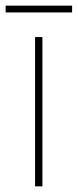

<svg xmlns="http://www.w3.org/2000/svg" viewBox="-41 -659 275 679"><path d="M214 -639H-21V-615H214ZM109 0V-528H83V0Z"/></svg>

Font: Noto Sans Thai Looped SemiCondensed Thin
Style: Regular
Weight: 100
Width: 4
Designer: Sasikarn Vongin, Ben Mitchell
Foundry: The Fontpad Ltd
Version: Version 1.001